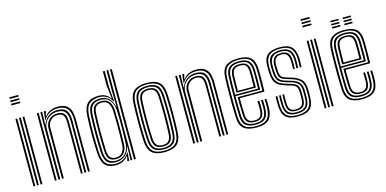

<svg xmlns="http://www.w3.org/2000/svg" viewBox="-75 -1220 3316 1649"><g transform="rotate(-15 1583.0 -396.0)"><path d="M55.5 -778.5V-793H134.8V-778.5ZM55.5 -749.8V-764H134.8V-749.8ZM55.5 -720.8V-735.2H134.8V-720.8ZM121.8 0V-600H137.5V0ZM58.2 0V-600H74.2V0ZM90 0V-600H105.8V0Z M543.2 0V-464.8Q543.2 -494.2 535.8 -524.1Q528.2 -554 504.4 -574.1Q480.5 -594.2 431.2 -594.2Q387.8 -594.2 356.1 -575.5Q324.5 -556.8 306.5 -524.5H302.8L310.8 -600H326.8V-591.8L316.8 -554.8H320.2Q341.2 -582.5 370.1 -595.1Q399 -607.8 435.2 -607.8Q489.8 -607.8 516.1 -585.5Q542.5 -563.2 550.8 -530.6Q559 -498 559 -467V0ZM248.5 0V-600H264.5V0ZM280.2 0V-600H296L292.8 -488.2H296.5Q311.2 -531.2 345 -556Q378.8 -580.8 426.8 -580.5Q483.8 -580.2 505.6 -549.5Q527.5 -518.8 527.5 -464V0H511.8V-462.5Q511.8 -513.2 491.9 -540.2Q472 -567.2 422.5 -567.2Q383.8 -567.2 355.5 -550.1Q327.2 -533 311.9 -506Q296.5 -479 296.5 -449.2V0ZM312 0V-450Q312 -491 341.4 -521.9Q370.8 -552.8 419 -552.8Q452.2 -552.8 468.8 -539.1Q485.2 -525.5 490.6 -504.2Q496 -483 496 -460.5V0H480.2V-459.8Q480.2 -491 468.9 -515.2Q457.5 -539.5 417 -539.5Q379.2 -539.5 353.9 -514.1Q328.5 -488.8 328.5 -451L327.8 0Z M968.5 0H952.5V-800H968.5ZM936.8 0H922L925.2 -123H922Q914 -73.8 878.6 -45.8Q843.2 -17.8 795.2 -17.8Q745.5 -17.8 720.8 -44.4Q696 -71 692 -136.5Q688 -210.2 687.9 -292Q687.8 -373.8 692.2 -464.8Q695.5 -529.8 723.5 -555.8Q751.5 -581.8 806.5 -581.8Q852.2 -581.8 881.6 -554.2Q911 -526.8 920.5 -478H924.2L921 -626.5V-800H936.8ZM789.2 7.5Q723.5 7.5 694.4 -26.9Q665.2 -61.2 660.8 -136Q656.2 -217.5 656.2 -295.8Q656.2 -374 660.8 -465Q665 -540.5 697.4 -574Q729.8 -607.5 798.5 -607.5Q833.5 -607.5 859.6 -593.8Q885.8 -580 899.5 -557H903.2L889.2 -672.2V-800H905.8V-655L915.5 -527H910.5Q893.2 -563 865.1 -578.8Q837 -594.5 803 -594.5Q742.5 -594.5 711.4 -565.6Q680.2 -536.8 676.5 -465.5Q671.8 -371.8 672 -294.2Q672.2 -216.8 676.5 -135Q680.8 -64 708.5 -34.6Q736.2 -5.2 792.8 -5.2Q829.5 -5.2 861.1 -22.9Q892.8 -40.5 910.5 -73H914.5L909.2 0H894V-6L901.5 -42.5H898.2Q882 -20.2 853.5 -6.4Q825 7.5 789.2 7.5ZM801.8 -30.2Q849.5 -30.2 882.2 -61.6Q915 -93 917.5 -146.2Q919.8 -191.8 920.9 -245.8Q922 -299.8 921.5 -353.8Q921 -407.8 918 -452.8Q914.2 -505 886.9 -537Q859.5 -569 810.5 -569Q758.5 -569 734.5 -544.9Q710.5 -520.8 708 -464.2Q704 -372.2 704.2 -296.2Q704.5 -220.2 708 -135.8Q710.5 -79.5 732.4 -54.9Q754.2 -30.2 801.8 -30.2ZM805.8 -43.2Q764 -43.2 744.9 -65Q725.8 -86.8 723.5 -137Q720.2 -220 720.2 -297.5Q720.2 -375 723.8 -465.5Q725.5 -513.8 746.2 -535.4Q767 -557 812 -557Q855.5 -557 877.9 -529.6Q900.2 -502.2 902.5 -452.8Q904.2 -414 905 -362.4Q905.8 -310.8 905.2 -254.8Q904.8 -198.8 902.5 -146.2Q900.8 -104.2 877.5 -73.8Q854.2 -43.2 805.8 -43.2ZM806.2 -56Q846 -56 865.5 -82.8Q885 -109.5 886.8 -146.8Q888.5 -187.8 889.2 -240.8Q890 -293.8 889.4 -349.1Q888.8 -404.5 886.8 -452.5Q884.5 -496.5 866.1 -520.2Q847.8 -544 812.2 -544Q775.5 -544 758.5 -525.8Q741.5 -507.5 739.8 -465.5Q736 -378.8 735.9 -300.1Q735.8 -221.5 739.5 -137Q741.2 -91.5 757.8 -73.8Q774.2 -56 806.2 -56Z M1224 7.5Q1146 7.5 1111 -25.4Q1076 -58.2 1072.2 -133Q1068.8 -212.8 1068.5 -294.8Q1068.2 -376.8 1072.2 -466.8Q1076 -544.5 1112.8 -576Q1149.5 -607.5 1224 -607.5Q1300.2 -607.5 1336 -575.2Q1371.8 -543 1375.2 -466.2Q1379 -381.5 1379 -296.9Q1379 -212.2 1375.2 -133Q1371.5 -55 1334.6 -23.8Q1297.8 7.5 1224 7.5ZM1224 -5.2Q1291.8 -5.2 1323.9 -34.5Q1356 -63.8 1359.5 -134Q1363 -208 1363.2 -291Q1363.5 -374 1359.5 -465.8Q1356.2 -536.2 1324 -565.5Q1291.8 -594.8 1224 -594.8Q1155.8 -594.8 1123.6 -565.2Q1091.5 -535.8 1088.2 -465.8Q1084 -373 1084.2 -293Q1084.5 -213 1088.2 -134Q1091.2 -64.5 1123.2 -34.9Q1155.2 -5.2 1224 -5.2ZM1224 -17.8Q1162.2 -17.8 1134.6 -45.1Q1107 -72.5 1104 -134.8Q1100.2 -216.5 1100 -295.5Q1099.8 -374.5 1104 -464.8Q1107 -529 1135.6 -555.6Q1164.2 -582.2 1224 -582.2Q1283.2 -582.2 1312 -555.9Q1340.8 -529.5 1343.5 -465.2Q1347.2 -380.5 1347.4 -299.8Q1347.5 -219 1343.5 -134.8Q1340.5 -71 1312 -44.4Q1283.5 -17.8 1224 -17.8ZM1224 -30.8Q1276.8 -30.8 1300.9 -55.1Q1325 -79.5 1327.8 -136Q1331.5 -215.2 1331.6 -293.5Q1331.8 -371.8 1327.8 -464Q1325.2 -522.5 1300 -545.9Q1274.8 -569.2 1224 -569.2Q1170.2 -569.2 1146.4 -544.6Q1122.5 -520 1119.8 -463.8Q1116 -378.8 1115.9 -300.6Q1115.8 -222.5 1119.8 -135.2Q1122.5 -78.2 1147.1 -54.5Q1171.8 -30.8 1224 -30.8ZM1224 -43.2Q1179.2 -43.2 1158.6 -64.8Q1138 -86.2 1135.8 -135.2Q1131.8 -221.5 1131.8 -298.8Q1131.8 -376 1135.8 -463.5Q1138 -514.5 1159.1 -535.6Q1180.2 -556.8 1224 -556.8Q1268.8 -556.8 1289.2 -535.1Q1309.8 -513.5 1312 -463.2Q1316 -369 1315.8 -290.8Q1315.5 -212.5 1312 -136.5Q1309.8 -86 1289 -64.6Q1268.2 -43.2 1224 -43.2ZM1224 -56Q1260.5 -56 1277.2 -74.9Q1294 -93.8 1296 -137Q1299.8 -217.8 1299.9 -293.2Q1300 -368.8 1296 -462.8Q1294.2 -505.5 1277.8 -524.8Q1261.2 -544 1224 -544Q1187 -544 1170.2 -525Q1153.5 -506 1151.5 -463.2Q1147.8 -375.5 1147.6 -299.5Q1147.5 -223.5 1151.5 -135.8Q1153.5 -93.5 1170.4 -74.8Q1187.2 -56 1224 -56Z M1773.8 0V-464.8Q1773.8 -494.2 1766.2 -524.1Q1758.8 -554 1734.9 -574.1Q1711 -594.2 1661.8 -594.2Q1618.2 -594.2 1586.6 -575.5Q1555 -556.8 1537 -524.5H1533.2L1541.2 -600H1557.2V-591.8L1547.2 -554.8H1550.8Q1571.8 -582.5 1600.6 -595.1Q1629.5 -607.8 1665.8 -607.8Q1720.2 -607.8 1746.6 -585.5Q1773 -563.2 1781.2 -530.6Q1789.5 -498 1789.5 -467V0ZM1479 0V-600H1495V0ZM1510.8 0V-600H1526.5L1523.2 -488.2H1527Q1541.8 -531.2 1575.5 -556Q1609.2 -580.8 1657.2 -580.5Q1714.2 -580.2 1736.1 -549.5Q1758 -518.8 1758 -464V0H1742.2V-462.5Q1742.2 -513.2 1722.4 -540.2Q1702.5 -567.2 1653 -567.2Q1614.2 -567.2 1586 -550.1Q1557.8 -533 1542.4 -506Q1527 -479 1527 -449.2V0ZM1542.5 0V-450Q1542.5 -491 1571.9 -521.9Q1601.2 -552.8 1649.5 -552.8Q1682.8 -552.8 1699.2 -539.1Q1715.8 -525.5 1721.1 -504.2Q1726.5 -483 1726.5 -460.5V0H1710.8V-459.8Q1710.8 -491 1699.4 -515.2Q1688 -539.5 1647.5 -539.5Q1609.8 -539.5 1584.4 -514.1Q1559 -488.8 1559 -451L1558.2 0Z M2040.5 7.5Q1966.2 7.5 1929.5 -21.5Q1892.8 -50.5 1889.8 -121.8Q1886.5 -210.2 1886.6 -304.5Q1886.8 -398.8 1889.8 -477Q1893 -549 1929.5 -578.2Q1966 -607.5 2039.8 -607.5Q2114.2 -607.5 2148.5 -577.9Q2182.8 -548.2 2186 -478.5Q2186.2 -471 2186.6 -448.5Q2187 -426 2187 -395.5Q2187 -365 2186.5 -332.8Q2186 -300.5 2184.8 -273.5H1966.2Q1966.2 -233.5 1966.9 -198.8Q1967.5 -164 1968.8 -126.8Q1970.2 -89 1986.9 -72.5Q2003.5 -56 2040.5 -56Q2072 -56 2088.4 -71.4Q2104.8 -86.8 2106.8 -126Q2107.8 -143.8 2107.5 -167.5Q2107.2 -191.2 2106 -209.8H2122Q2123.2 -188.2 2123.2 -164.4Q2123.2 -140.5 2122.5 -125.5Q2120.2 -81.5 2101.1 -62.4Q2082 -43.2 2040.5 -43.2Q1995 -43.2 1974.9 -62.8Q1954.8 -82.2 1953 -126.2Q1951.5 -167 1950.9 -208.2Q1950.2 -249.5 1950 -286.5H2169.5Q2170.8 -322.2 2171 -362.9Q2171.2 -403.5 2170.9 -435.5Q2170.5 -467.5 2170 -477.8Q2167.2 -540.5 2137 -567.6Q2106.8 -594.8 2039.8 -594.8Q1973.8 -594.8 1941 -568Q1908.2 -541.2 1905.5 -474.8Q1903.8 -428.8 1903 -368.2Q1902.2 -307.8 1902.9 -244.1Q1903.5 -180.5 1905.5 -124.8Q1908 -61.2 1939 -33.2Q1970 -5.2 2040.5 -5.2Q2106 -5.2 2136.5 -32.5Q2167 -59.8 2170 -123.8Q2170.8 -139.5 2170.8 -165Q2170.8 -190.5 2169.2 -209.8H2185Q2186.5 -190.5 2186.6 -164.8Q2186.8 -139 2186 -123Q2182.5 -53 2148.6 -22.8Q2114.8 7.5 2040.5 7.5ZM2040.5 -17.8Q1982 -17.8 1952.8 -41.5Q1923.5 -65.2 1921.2 -124.5Q1919.5 -173.5 1918.9 -235Q1918.2 -296.5 1918.8 -359.1Q1919.2 -421.8 1921.2 -473.8Q1923.8 -533.8 1952.5 -558Q1981.2 -582.2 2039.8 -582.2Q2098.5 -582.2 2125.1 -557.9Q2151.8 -533.5 2154.2 -477.5Q2154.5 -468 2155 -439.9Q2155.5 -411.8 2155.4 -374.2Q2155.2 -336.8 2154 -299.5H1934.2Q1934.2 -255.2 1935 -209.4Q1935.8 -163.5 1937.2 -125.5Q1939.2 -73.5 1964 -52.1Q1988.8 -30.8 2040.5 -30.8Q2089.5 -30.8 2112.8 -52.2Q2136 -73.8 2138.5 -124.8Q2139.2 -140.2 2139.1 -165.1Q2139 -190 2137.8 -209.8H2153.5Q2155 -189.5 2155 -164.9Q2155 -140.2 2154.2 -124.2Q2151.2 -67.2 2124.9 -42.5Q2098.5 -17.8 2040.5 -17.8ZM1934.2 -312.5H2138.5Q2139.5 -345.8 2139.5 -379.5Q2139.5 -413.2 2139.2 -439.5Q2139 -465.8 2138.5 -476.5Q2136.2 -526 2113.4 -547.6Q2090.5 -569.2 2039.8 -569.2Q1987.2 -569.2 1963.2 -547Q1939.2 -524.8 1937.2 -473Q1935.8 -436.2 1935.1 -394.2Q1934.5 -352.2 1934.2 -312.5ZM1950.2 -325.8Q1950.2 -353.8 1951 -394.8Q1951.8 -435.8 1953 -472.2Q1954.8 -517.8 1975.1 -537.2Q1995.5 -556.8 2039.8 -556.8Q2082.2 -556.8 2101.5 -538Q2120.8 -519.2 2122.5 -476Q2123 -465.5 2123.4 -441.4Q2123.8 -417.2 2123.6 -386.6Q2123.5 -356 2122.8 -325.8ZM1966.2 -338.8H2107Q2108 -383.8 2107.6 -423Q2107.2 -462.2 2106.8 -475Q2105.2 -510.2 2090.5 -527.1Q2075.8 -544 2039.8 -544Q2002.5 -544 1986.4 -526.8Q1970.2 -509.5 1968.8 -471.8Q1967.5 -436.5 1967 -404.1Q1966.5 -371.8 1966.2 -338.8Z M2405.5 -43.2Q2366.5 -43.2 2347.5 -61.6Q2328.5 -80 2327 -125.2Q2326.5 -148 2326.2 -167.4Q2326 -186.8 2327 -208H2342Q2341 -186.5 2341.2 -167.9Q2341.5 -149.2 2342.2 -125.8Q2343.2 -88.2 2358.1 -72.1Q2373 -56 2405.5 -56Q2441.5 -56 2458.1 -71Q2474.8 -86 2476 -122.2Q2477 -144.5 2476.9 -155.2Q2476.8 -166 2476.8 -186.2Q2476.8 -224 2464.1 -239.8Q2451.5 -255.5 2424.2 -263.5L2376.8 -277.5Q2339.5 -288.5 2315.6 -303.5Q2291.8 -318.5 2279.6 -345.6Q2267.5 -372.8 2265.5 -420.5Q2264.8 -440.8 2264.6 -452Q2264.5 -463.2 2264.5 -477.2Q2264.5 -548.8 2300 -578.1Q2335.5 -607.5 2408.8 -607.5Q2479.8 -607.5 2512 -577.1Q2544.2 -546.8 2548.8 -477.2Q2549.5 -465.5 2549.2 -440.5Q2549 -415.5 2547 -394.8H2532.2Q2534 -416.8 2534.1 -441.1Q2534.2 -465.5 2533.5 -476.8Q2530 -538.8 2501.2 -566.8Q2472.5 -594.8 2408.8 -594.8Q2340.2 -594.8 2310 -566.5Q2279.8 -538.2 2279.8 -475.8Q2279.5 -463.8 2279.6 -451.2Q2279.8 -438.8 2280.8 -420.8Q2283 -375.2 2294.4 -350.5Q2305.8 -325.8 2327.1 -313Q2348.5 -300.2 2381.2 -290.5L2428.2 -276.5Q2461.2 -266.8 2476.6 -248Q2492 -229.2 2492 -186.2Q2492 -164 2492.1 -153.9Q2492.2 -143.8 2491.2 -121.5Q2489.8 -81.2 2470.6 -62.2Q2451.5 -43.2 2405.5 -43.2ZM2405.5 -17.8Q2350.5 -17.8 2324.8 -42Q2299 -66.2 2296.8 -124.2Q2296 -145 2295.9 -166.6Q2295.8 -188.2 2297 -208H2312Q2311 -188.2 2311.1 -167.1Q2311.2 -146 2312 -124.8Q2313.8 -73 2336.2 -51.9Q2358.8 -30.8 2405.5 -30.8Q2457 -30.8 2480.9 -51.4Q2504.8 -72 2506.5 -122Q2507.2 -140 2507.1 -153.9Q2507 -167.8 2507 -186.2Q2507 -237 2487.6 -257.9Q2468.2 -278.8 2432 -289.5L2385.5 -303Q2357 -311.5 2337.8 -322.5Q2318.5 -333.5 2308.1 -356Q2297.8 -378.5 2295.8 -420.8Q2295 -436.8 2294.9 -450Q2294.8 -463.2 2294.8 -475.5Q2295 -533 2322.5 -557.6Q2350 -582.2 2408.8 -582.2Q2466 -582.2 2490.8 -556.2Q2515.5 -530.2 2518.5 -476Q2519.2 -462.8 2519 -438.5Q2518.8 -414.2 2517 -394.8H2502.2Q2503.5 -414 2503.8 -439.9Q2504 -465.8 2503.5 -474.2Q2501 -525.5 2478.2 -547.4Q2455.5 -569.2 2408.8 -569.2Q2356.8 -569.2 2334.1 -547Q2311.5 -524.8 2310.2 -476.2Q2309.8 -458.2 2310.1 -447.6Q2310.5 -437 2311.2 -421Q2312.8 -382.8 2321.4 -362.9Q2330 -343 2346.9 -333.2Q2363.8 -323.5 2389.5 -316L2435.8 -302.2Q2479 -289.5 2500.8 -265.4Q2522.5 -241.2 2522.5 -186.2Q2522.5 -170.8 2522.5 -156.1Q2522.5 -141.5 2521.8 -121.5Q2519.8 -66.8 2493.4 -42.2Q2467 -17.8 2405.5 -17.8ZM2405.5 7.5Q2334.2 7.5 2301.6 -22.6Q2269 -52.8 2266.5 -123Q2265.8 -144.8 2265.8 -166Q2265.8 -187.2 2267 -208H2282Q2280.8 -188.5 2280.9 -166.6Q2281 -144.8 2281.8 -123.5Q2284 -59 2313.4 -32.1Q2342.8 -5.2 2405.5 -5.2Q2475.2 -5.2 2505.1 -32.6Q2535 -60 2537 -121Q2537.8 -143.2 2537.6 -153.6Q2537.5 -164 2537.5 -186.2Q2537.5 -246.8 2512.8 -273.9Q2488 -301 2439.5 -315.2L2393.8 -329Q2371.5 -335.5 2357.1 -343.8Q2342.8 -352 2335.2 -369.5Q2327.8 -387 2326.2 -421.2Q2325.8 -439 2325.2 -449.2Q2324.8 -459.5 2325.2 -475.2Q2326.8 -516 2345.2 -536.4Q2363.8 -556.8 2408.8 -556.8Q2447.5 -556.8 2466.9 -537.6Q2486.2 -518.5 2488.5 -474Q2489 -464.5 2488.8 -441Q2488.5 -417.5 2487.2 -394.8H2472.2Q2473.5 -417 2473.8 -440.8Q2474 -464.5 2473.2 -473.5Q2469.2 -544 2408.8 -544Q2374.8 -544 2358.2 -527.9Q2341.8 -511.8 2340.5 -475Q2340 -458.5 2340.4 -447.9Q2340.8 -437.2 2341.5 -421.5Q2342.8 -391.8 2348.6 -376.9Q2354.5 -362 2366.4 -355Q2378.2 -348 2398 -342L2443.2 -328.5Q2495.2 -312.8 2524 -283.4Q2552.8 -254 2552.8 -186.2Q2552.8 -163.8 2552.8 -153.4Q2552.8 -143 2552 -120.8Q2550 -54.5 2517.5 -23.5Q2485 7.5 2405.5 7.5Z M2644.8 -778.5V-793H2724V-778.5ZM2644.8 -749.8V-764H2724V-749.8ZM2644.8 -720.8V-735.2H2724V-720.8ZM2711 0V-600H2726.8V0ZM2647.5 0V-600H2663.5V0ZM2679.2 0V-600H2695V0Z M2980.5 7.5Q2906.2 7.5 2869.5 -21.5Q2832.8 -50.5 2829.8 -121.8Q2826.5 -210.2 2826.6 -304.5Q2826.8 -398.8 2829.8 -477Q2833 -549 2869.5 -578.2Q2906 -607.5 2979.8 -607.5Q3054.2 -607.5 3088.5 -577.9Q3122.8 -548.2 3126 -478.5Q3126.2 -471 3126.6 -448.5Q3127 -426 3127 -395.5Q3127 -365 3126.5 -332.8Q3126 -300.5 3124.8 -273.5H2906.2Q2906.2 -233.5 2906.9 -198.8Q2907.5 -164 2908.8 -126.8Q2910.2 -89 2926.9 -72.5Q2943.5 -56 2980.5 -56Q3012 -56 3028.4 -71.4Q3044.8 -86.8 3046.8 -126Q3047.8 -143.8 3047.5 -167.5Q3047.2 -191.2 3046 -209.8H3062Q3063.2 -188.2 3063.2 -164.4Q3063.2 -140.5 3062.5 -125.5Q3060.2 -81.5 3041.1 -62.4Q3022 -43.2 2980.5 -43.2Q2935 -43.2 2914.9 -62.8Q2894.8 -82.2 2893 -126.2Q2891.5 -167 2890.9 -208.2Q2890.2 -249.5 2890 -286.5H3109.5Q3110.8 -322.2 3111 -362.9Q3111.2 -403.5 3110.9 -435.5Q3110.5 -467.5 3110 -477.8Q3107.2 -540.5 3077 -567.6Q3046.8 -594.8 2979.8 -594.8Q2913.8 -594.8 2881 -568Q2848.2 -541.2 2845.5 -474.8Q2843.8 -428.8 2843 -368.2Q2842.2 -307.8 2842.9 -244.1Q2843.5 -180.5 2845.5 -124.8Q2848 -61.2 2879 -33.2Q2910 -5.2 2980.5 -5.2Q3046 -5.2 3076.5 -32.5Q3107 -59.8 3110 -123.8Q3110.8 -139.5 3110.8 -165Q3110.8 -190.5 3109.2 -209.8H3125Q3126.5 -190.5 3126.6 -164.8Q3126.8 -139 3126 -123Q3122.5 -53 3088.6 -22.8Q3054.8 7.5 2980.5 7.5ZM2980.5 -17.8Q2922 -17.8 2892.8 -41.5Q2863.5 -65.2 2861.2 -124.5Q2859.5 -173.5 2858.9 -235Q2858.2 -296.5 2858.8 -359.1Q2859.2 -421.8 2861.2 -473.8Q2863.8 -533.8 2892.5 -558Q2921.2 -582.2 2979.8 -582.2Q3038.5 -582.2 3065.1 -557.9Q3091.8 -533.5 3094.2 -477.5Q3094.5 -468 3095 -439.9Q3095.5 -411.8 3095.4 -374.2Q3095.2 -336.8 3094 -299.5H2874.2Q2874.2 -255.2 2875 -209.4Q2875.8 -163.5 2877.2 -125.5Q2879.2 -73.5 2904 -52.1Q2928.8 -30.8 2980.5 -30.8Q3029.5 -30.8 3052.8 -52.2Q3076 -73.8 3078.5 -124.8Q3079.2 -140.2 3079.1 -165.1Q3079 -190 3077.8 -209.8H3093.5Q3095 -189.5 3095 -164.9Q3095 -140.2 3094.2 -124.2Q3091.2 -67.2 3064.9 -42.5Q3038.5 -17.8 2980.5 -17.8ZM2874.2 -312.5H3078.5Q3079.5 -345.8 3079.5 -379.5Q3079.5 -413.2 3079.2 -439.5Q3079 -465.8 3078.5 -476.5Q3076.2 -526 3053.4 -547.6Q3030.5 -569.2 2979.8 -569.2Q2927.2 -569.2 2903.2 -547Q2879.2 -524.8 2877.2 -473Q2875.8 -436.2 2875.1 -394.2Q2874.5 -352.2 2874.2 -312.5ZM2890.2 -325.8Q2890.2 -353.8 2891 -394.8Q2891.8 -435.8 2893 -472.2Q2894.8 -517.8 2915.1 -537.2Q2935.5 -556.8 2979.8 -556.8Q3022.2 -556.8 3041.5 -538Q3060.8 -519.2 3062.5 -476Q3063 -465.5 3063.4 -441.4Q3063.8 -417.2 3063.6 -386.6Q3063.5 -356 3062.8 -325.8ZM2906.2 -338.8H3047Q3048 -383.8 3047.6 -423Q3047.2 -462.2 3046.8 -475Q3045.2 -510.2 3030.5 -527.1Q3015.8 -544 2979.8 -544Q2942.5 -544 2926.4 -526.8Q2910.2 -509.5 2908.8 -471.8Q2907.5 -436.5 2907 -404.1Q2906.5 -371.8 2906.2 -338.8ZM2997.2 -699.8V-713.5H3069.2V-699.8ZM2888 -699.8V-713.5H2960V-699.8ZM2888 -672.5V-686H2960V-672.5ZM2997.2 -672.5V-686H3069.2V-672.5ZM2888 -645V-658.8H2960V-645ZM2997.2 -645V-658.8H3069.2V-645Z"/></g></svg>

Font: Big Shoulders Inline Text
Style: Regular
Weight: 400
Designer: Patric King
Foundry: XO Type Co
Version: Version 1.000